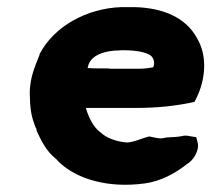

<svg xmlns="http://www.w3.org/2000/svg" viewBox="-20 -509 601 539"><path d="M64 -236C64 -212 67 -187 75 -165C77 -158 80 -150 83 -146L82 -144C94 -118 108 -86 137 -63C140 -61 141 -58 149 -51C197 -7 282 20 386 6C432 0 474 -24 503 -47C509 -51 520 -58 528 -73C536 -88 538 -101 534 -112L531 -124L517 -126C511 -127 503 -130 491 -127C478 -124 470 -125 447 -123H445L443 -122C432 -120 432 -120 418 -122L399 -126C378 -121 354 -109 336 -109C307 -111 276 -123 263 -137L261 -138L260 -139C243 -152 229 -178 221 -206H364C417 -206 467 -211 512 -220L526 -223L532 -235C557 -286 563 -352 533 -402C501 -461 436 -487 358 -489H321C225 -486 132 -436 91 -357V-355C88 -348 85 -340 81 -330L76 -316C67 -291 62 -262 64 -236ZM226 -318C227 -323 228 -326 229 -329L230 -331C240 -353 267 -364 302 -367H303C306 -367 311 -367 322 -368H325C364 -368 391 -362 403 -353C411 -347 416 -332 410 -320C399 -318 385 -316 369 -316H301C293 -316 287 -316 281 -317H258C246 -317 239 -317 226 -318Z"/></svg>

Font: Hussar Pisanka
Style: BlkKur
Weight: 700
Designer: Robert Jablonski
Foundry: Cannot Into Space Fonts
Version: Version 1.070